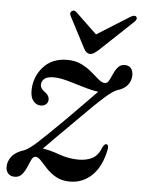

<svg xmlns="http://www.w3.org/2000/svg" viewBox="-53 -669 535 717"><g transform="rotate(5 215.0 -310.0)"><path d="M101 -72.5Q91.5 -73 85.5 -60.8Q79.5 -48.5 73 -32.5Q66.5 -16.5 56.2 -4Q46 8.5 28.5 8.5Q13 8.5 4.2 -1Q-4.5 -10.5 -4.5 -25.5Q-4.5 -47 9.8 -65.2Q24 -83.5 55 -93Q73 -99.5 107 -131Q141 -162.5 200 -221Q238 -260 267 -289Q296 -318 312 -335Q287.5 -338 256.5 -347.5Q225.5 -357 195.2 -365.5Q165 -374 142.5 -374Q117 -374 106.8 -364.8Q96.5 -355.5 96.5 -342Q96.5 -328 115.5 -315Q130 -304.5 130 -289.5Q130 -278.5 122.2 -271.8Q114.5 -265 103 -265Q86 -265 74.8 -278.5Q63.5 -292 63.5 -317Q63.5 -368 96.5 -405.8Q129.5 -443.5 187 -443.5Q217.5 -443.5 240.2 -432.2Q263 -421 280 -406.2Q297 -391.5 310 -380.5Q323 -369.5 334 -369.5Q343 -369.5 349 -380.5Q355 -391.5 361.2 -406Q367.5 -420.5 377 -431.8Q386.5 -443 403 -443Q418 -443 425.8 -433.2Q433.5 -423.5 433.5 -407Q433.5 -386 420 -369.8Q406.5 -353.5 382 -347Q367 -342 335.5 -314.2Q304 -286.5 238.5 -220Q199 -180.5 170.8 -152.5Q142.5 -124.5 124.5 -105.5Q151.5 -102 187.5 -89Q223.5 -76 261 -76Q290.5 -76 312.2 -87.2Q334 -98.5 346.5 -131.5Q353 -143 359.5 -142.5Q367.5 -142 366.5 -126.5Q354.5 -61 319.5 -26.2Q284.5 8.5 235.5 8.5Q205 8.5 183.8 -3.5Q162.5 -15.5 147.5 -31.5Q132.5 -47.5 121.5 -59.8Q110.5 -72 101 -72.5ZM300.5 -490.5Q291.5 -482.5 284.2 -477.8Q277 -473 269 -473Q255 -473 246 -490.5L185 -607.5Q178.5 -619.5 187.5 -626.5Q196 -632.5 205.5 -623.5L285 -547.5L406.5 -623.5Q423 -633.5 429 -626.5Q436 -618 423.5 -606.5Z"/></g></svg>

Font: Fraunces 144pt S050
Style: Italic
Weight: 400
Italic angle: -16°
Version: Version 1.000; ttfautohint (v1.8.3)